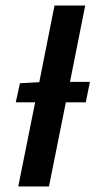

<svg xmlns="http://www.w3.org/2000/svg" viewBox="-20 -674 346 694"><path d="M46 0H157L218 -304H290L305 -378H233L288 -654H177L122 -377L52 -373L37 -304H107Z"/></svg>

Font: Source Sans Pro Semibold
Style: Italic
Weight: 600
Italic angle: -11°
Designer: Paul D. Hunt
Foundry: Adobe Systems Incorporated
Version: Version 3.006;hotconv 1.0.111;makeotfexe 2.5.65597